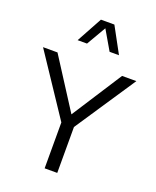

<svg xmlns="http://www.w3.org/2000/svg" viewBox="-170 -1047 933 1146"><g transform="rotate(20 296.5 -474.5)"><path d="M354 -948.7H268.6L179.7 -786.1H239.3L311 -909.2L382.8 -786.1H442.4ZM296.4 -357.4 91.8 -676.3H0L256.3 -291.5V0H336.4V-291.5L592.8 -676.3H502Z"/></g></svg>

Font: Estedad Regular
Style: Regular
Weight: 400
Designer: Amin Abedi
Version: Version 7.3